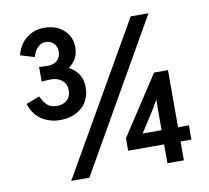

<svg xmlns="http://www.w3.org/2000/svg" viewBox="-92 -933 1187 1089"><g transform="rotate(-10 501.5 -388.0)"><path d="M57.6 -420.9 135.7 -450.2Q142.6 -436.5 147.9 -427.2Q153.3 -418 164.1 -405.3Q174.8 -392.6 190.9 -386.2Q207 -379.9 227.5 -379.9Q260.7 -379.9 283.7 -399.4Q306.6 -418.9 306.6 -458Q306.6 -492.2 281.7 -513.2Q256.8 -534.2 217.8 -534.2Q202.1 -534.2 164.1 -531.2V-615.2Q184.6 -613.3 215.8 -613.3Q247.1 -613.3 268.1 -631.3Q289.1 -649.4 289.1 -682.6Q289.1 -710.9 271 -729.5Q252.9 -748 224.6 -748Q203.1 -748 187.5 -735.8Q171.9 -723.6 164.6 -710.4Q157.2 -697.3 149.4 -674.8L69.3 -699.2Q85.9 -762.7 129.4 -795.9Q172.9 -829.1 228.5 -829.1Q299.8 -829.1 342.8 -789.6Q385.7 -750 385.7 -689.5Q385.7 -621.1 329.1 -580.1Q404.3 -540 404.3 -458Q404.3 -383.8 356 -340.8Q307.6 -297.9 228.5 -297.9Q174.8 -297.9 127.4 -326.2Q80.1 -354.5 57.6 -420.9ZM579.1 -131.8 800.8 -470.7H880.9V-141.6H943.4V-59.6H880.9V48.8H786.1V-59.6H579.1ZM676.8 -141.6H786.1V-261.7Q786.1 -270.5 786.6 -292Q787.1 -313.5 787.1 -318.4L757.8 -267.6ZM231.4 52.7 725.6 -807.6H828.1L335.9 52.7Z"/></g></svg>

Font: Gothic A1 SemiBold
Style: Regular
Weight: 600
Version: Version 2.50